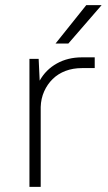

<svg xmlns="http://www.w3.org/2000/svg" viewBox="-20 -730 420 750"><path d="M95 -500H131L135 -415Q159 -458 202 -482Q245 -506 300 -506H350V-464H300Q265 -464 236 -453Q207 -442 186 -421.5Q165 -401 152.5 -373Q140 -345 139 -312V0H95ZM317 -710H377L247 -560H197Z"/></svg>

Font: PT Root UI Web Light
Style: Regular
Weight: 300
Designer: Vitaly Kuzmin
Foundry: ParaType Ltd.
Version: Version 1.000W